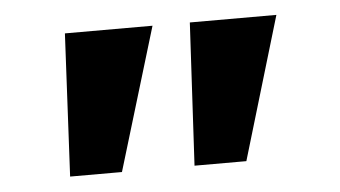

<svg xmlns="http://www.w3.org/2000/svg" viewBox="-33 -747 653 369"><g transform="rotate(-5 294.0 -562.5)"><path d="M329 -425 344 -700H511L429 -425ZM89 -425 103 -700H272L189 -425Z"/></g></svg>

Font: Lexend Mega SemiBold
Style: Regular
Weight: 600
Designer: Bonnie Shaver-Troup, Thomas Jockin
Foundry: Lexend
Version: Version 1.007